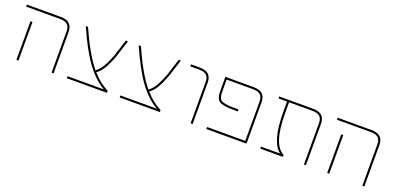

<svg xmlns="http://www.w3.org/2000/svg" viewBox="-4 -1159 3686 1798"><g transform="rotate(20 1839.5 -260.0)"><path d="M136 -385H156V-20V0H136V-20ZM386 -500H51V-520H386Q448 -520 477 -493Q506 -466 506 -410V0H486V-410Q486 -458 462.5 -479Q439 -500 386 -500Z M1058 -520 1004 -350Q970 -261 941.5 -215.5Q913 -170 878 -147Q951 -64 1038 -20V0H638V-20H997V-22Q899 -80 815.5 -193.5Q732 -307 638 -520H660Q767 -280 865 -162Q896 -182 923.5 -225Q951 -268 985 -357L1037 -520Z M1585 -520 1531 -350Q1497 -261 1468.5 -215.5Q1440 -170 1405 -147Q1478 -64 1565 -20V0H1165V-20H1524V-22Q1426 -80 1342.5 -193.5Q1259 -307 1165 -520H1187Q1294 -280 1392 -162Q1423 -182 1450.5 -225Q1478 -268 1512 -357L1564 -520Z M1772 -500H1687V-520H1772Q1834 -520 1863 -493Q1892 -466 1892 -410V0H1872V-410Q1872 -458 1848.5 -479Q1825 -500 1772 -500Z M2049 -405Q2049 -370 2050 -353.5Q2051 -337 2058.5 -319Q2066 -301 2076 -295Q2086 -289 2111.5 -283Q2137 -277 2166.5 -276Q2196 -275 2249 -275V-255Q2195 -255 2163.5 -256.5Q2132 -258 2104.5 -264Q2077 -270 2064.5 -278.5Q2052 -287 2042.5 -306Q2033 -325 2031 -346.5Q2029 -368 2029 -405V-520H2309Q2371 -520 2400 -493Q2429 -466 2429 -410V0H2029V-20H2409V-410Q2409 -458 2385.5 -479Q2362 -500 2309 -500H2049Z M2754 -22Q2651 -104 2651 -395V-500H2566V-520H2901Q2963 -520 2992 -493Q3021 -466 3021 -410V0H3001V-410Q3001 -458 2977.5 -479Q2954 -500 2901 -500H2671V-395Q2671 -79 2791 -20V0H2566V-20H2754Z M3233 -385H3253V-20V0H3233V-20ZM3483 -500H3148V-520H3483Q3545 -520 3574 -493Q3603 -466 3603 -410V0H3583V-410Q3583 -458 3559.5 -479Q3536 -500 3483 -500Z"/></g></svg>

Font: M PLUS 1p Thin
Style: Regular
Weight: 250
Version: Version 1.062